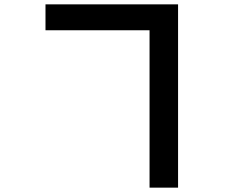

<svg xmlns="http://www.w3.org/2000/svg" viewBox="-20 -807 1040 882"><path d="M189 -787V-668H667V55H798V-787Z"/></svg>

Font: Spoqa Han Sans Neo Bold
Style: Bold
Weight: 700
Designer: [Spoqa Han Sans Neo] Dong-huui Kim  Younghwa Kang  Yujin Lee  [Noto Sans] Ryoko NISHIZUKA  (kana & ideographs); Paul D. 
Foundry: Spoqa (http://www.spoqa-han-sans.com)
Version: Version 1.100;hotconv 1.0.109;makeotfexe 2.5.65596